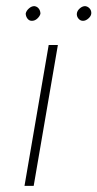

<svg xmlns="http://www.w3.org/2000/svg" viewBox="-20 -607 318 627"><path d="M139 -460 60 0H90L169 -460ZM231 -563Q230 -554 236 -546.5Q242 -539 251 -539Q260 -539 268.5 -546.5Q277 -554 278 -562Q279 -572 273 -579Q267 -586 258 -587Q249 -587 240.5 -579.5Q232 -572 231 -563ZM64 -563Q64 -554 69.5 -546.5Q75 -539 84 -539Q94 -539 102 -546.5Q110 -554 112 -562Q112 -572 106.5 -579Q101 -586 92 -587Q83 -587 74.5 -579.5Q66 -572 64 -563Z"/></svg>

Font: Jost ExtraLight
Style: Italic
Weight: 250
Italic angle: -5°
Version: Version 3.710